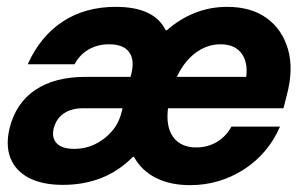

<svg xmlns="http://www.w3.org/2000/svg" viewBox="-20 -530 898 560"><path d="M534.2 10Q476.7 10 434.6 -11.2Q392.5 -32.5 370.8 -72.5H367.5Q287.5 9.2 163.3 9.2Q103.3 9.2 64.2 -11.2Q25 -31.7 10.4 -69.2Q-4.2 -106.7 8.3 -157.5Q26.7 -230 83.3 -267.9Q140 -305.8 229.2 -305.8H360.8L364.2 -320Q372.5 -358.3 355.4 -379.6Q338.3 -400.8 298.3 -400.8Q264.2 -400.8 237.9 -385.4Q211.7 -370 197.5 -342.5H60.8Q97.5 -424.2 162.9 -467.1Q228.3 -510 317.5 -510Q374.2 -510 410.4 -492.9Q446.7 -475.8 463.3 -441.7H466.7Q504.2 -475 548.8 -492.5Q593.3 -510 642.5 -510Q712.5 -510 757.9 -477.1Q803.3 -444.2 820 -386.2Q836.7 -328.3 816.7 -253.3L806.7 -214.2H470Q463.3 -160 485.4 -130Q507.5 -100 552.5 -100Q585.8 -100 612.9 -116.2Q640 -132.5 655 -160.8H796.7Q762.5 -81.7 691.2 -35.8Q620 10 534.2 10ZM196.7 -95.8Q229.2 -95.8 257.5 -109.6Q285.8 -123.3 306.2 -147.1Q326.7 -170.8 334.2 -201.7L337.5 -214.2H221.7Q188.3 -214.2 166.2 -199.2Q144.2 -184.2 136.7 -155.8Q130 -128.3 145.4 -112.1Q160.8 -95.8 196.7 -95.8ZM495.8 -305.8H698.3Q703.3 -350.8 683.3 -375.8Q663.3 -400.8 623.3 -400.8Q584.2 -400.8 550.8 -376.2Q517.5 -351.7 495.8 -305.8Z"/></svg>

Font: Funnel Sans
Style: Bold Italic
Weight: 700
Italic angle: -14.036°
Designer: NORD ID, Kristian Moeller
Foundry: Dicotype
Version: Version 1.000